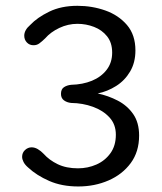

<svg xmlns="http://www.w3.org/2000/svg" viewBox="-20 -646 570 677"><path d="M58 -93Q58 -107.5 68.2 -117Q78.5 -126.5 91.5 -126.5Q102.5 -126.5 113.2 -120.2Q124 -114 134 -103.5Q153.5 -81.5 183.5 -67Q213.5 -52.5 255 -52.5Q289.5 -52.5 319.8 -65.8Q350 -79 369.2 -105.5Q388.5 -132 388.5 -171Q388.5 -207.5 366 -232Q343.5 -256.5 307.5 -269.5Q271.5 -282.5 231 -283Q216 -284.5 205.5 -292.2Q195 -300 195 -315Q195 -331.5 205.5 -338.5Q216 -345.5 231 -347Q271.5 -348 304 -361.2Q336.5 -374.5 356 -399.8Q375.5 -425 375.5 -460.5Q375.5 -495.5 357.5 -518Q339.5 -540.5 311.5 -551.2Q283.5 -562 253 -562Q220 -562 189.2 -547.5Q158.5 -533 139 -510.5Q127 -499 118.5 -492.8Q110 -486.5 98 -486.5Q84 -486.5 74.8 -496.2Q65.5 -506 65.5 -520Q65.5 -540 86.5 -558Q111.5 -584.5 153.8 -605Q196 -625.5 253 -625.5Q305 -625.5 351.5 -609Q398 -592.5 427.8 -557.8Q457.5 -523 457.5 -468Q457.5 -425.5 438.8 -393.8Q420 -362 389.5 -342.8Q359 -323.5 324.5 -316.5Q362 -308.5 395.2 -291.2Q428.5 -274 449.5 -244Q470.5 -214 470.5 -168Q470.5 -111 441 -71Q411.5 -31 362.8 -9.8Q314 11.5 256 11.5Q198 11.5 153.5 -8Q109 -27.5 79 -55.5Q68 -65 63 -74.8Q58 -84.5 58 -93Z"/></svg>

Font: Sono
Style: Regular
Weight: 400
Designer: Tyler Finck
Foundry: Tyler Finck
Version: Version 2.112